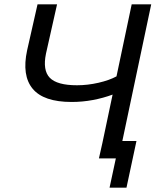

<svg xmlns="http://www.w3.org/2000/svg" viewBox="-20 -730 717 885"><path d="M587 -710H677L527 0H437L499 -294Q456 -278 408 -269Q360 -260 310 -260Q181 -260 130.5 -321Q80 -382 105 -498L153 -710H243L192 -483Q176 -406 209.5 -371.5Q243 -337 335 -337Q384 -337 434 -348.5Q484 -360 517 -378ZM485 135 514 0H436L454 -80H609L563 135Z"/></svg>

Font: Raleway Medium
Style: Italic
Weight: 500
Italic angle: -12°
Designer: Matt McInerney, Pablo Impallari, Rodrigo Fuenzalida
Foundry: Matt McInerney, Pablo Impallari, Rodrigo Fuenzalida
Version: Version 4.026